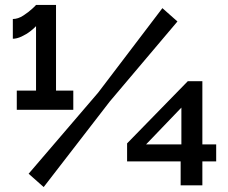

<svg xmlns="http://www.w3.org/2000/svg" viewBox="-20 -751 923 778"><path d="M277 -384V-306H48V-384H126V-645Q119 -637 103 -624.5Q87 -612 67.5 -603Q48 -594 32 -594V-674Q53 -674 74.5 -688Q96 -702 111 -716Q126 -730 126 -731H207V-384ZM96 -47 378 -376 638 -718 699 -664 425 -340 157 7ZM712 0V-97H495V-170L741 -422H800V-166H856V-97H800V0ZM572 -166H715V-315Z"/></svg>

Font: Raleway Thin
Style: Bold
Weight: 700
Version: Version 4.026